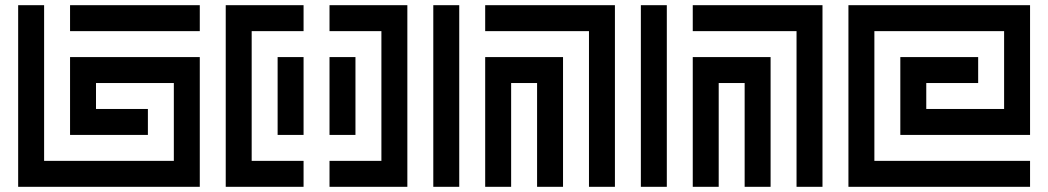

<svg xmlns="http://www.w3.org/2000/svg" viewBox="-20 -720 4040 740"><path d="M250 -500V-200H550V-300H350V-400H650V-100H150V-700H50V0H750V-500ZM250 -600H750V-700H250Z M850 -700V0H1150V-100H950V-600H1150V-700ZM1250 -700V-600H1450V-100H1250V0H1550V-700ZM1150 -200V-500H1050V-200ZM1250 -500V-200H1350V-500Z M1750 0V-700H1650V0ZM1850 -700V-600H2250V0H2350V-700ZM1850 -500V0H1950V-400H2050V0H2150V-500Z M2550 0V-700H2450V0ZM2650 -700V-600H3050V0H3150V-700ZM2650 -500V0H2750V-400H2850V0H2950V-500Z M3950 -700H3250V0H3950V-100H3350V-600H3850V-300H3550V-400H3750V-500H3450V-200H3950Z"/></svg>

Font: Mourier
Style: Regular
Weight: 400
Designer: Eric Mourier
Foundry: Velvetyne Type Foundry
Version: Version 2.000;hotconv 1.0.109;makeotfexe 2.5.65596